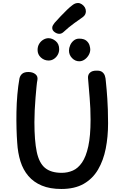

<svg xmlns="http://www.w3.org/2000/svg" viewBox="-20 -1244 814 1272"><path d="M109 -725Q114 -745 128 -756Q142 -767 168 -767Q196 -767 214 -753Q232 -739 228 -715Q225 -702 222 -670.5Q219 -639 215.5 -598Q212 -557 210 -514Q208 -471 208 -435Q208 -312 223.5 -238Q239 -164 278.5 -131.5Q318 -99 389 -99Q428 -99 462.5 -114Q497 -129 523.5 -167.5Q550 -206 565 -275Q580 -344 580 -451Q580 -527 574 -595.5Q568 -664 563 -728Q562 -750 576.5 -763Q591 -776 618 -776Q644 -777 657 -767Q670 -757 675 -741.5Q680 -726 681 -707Q684 -678 686.5 -649.5Q689 -621 691 -589.5Q693 -558 694.5 -518.5Q696 -479 696 -427Q696 -338 680.5 -259.5Q665 -181 629.5 -120.5Q594 -60 534.5 -26Q475 8 386 8Q311 8 257 -14.5Q203 -37 168 -78Q133 -119 115.5 -175Q98 -231 94 -299Q91 -338 89.5 -390.5Q88 -443 89 -501.5Q90 -560 95 -617.5Q100 -675 109 -725ZM302 -843Q273 -843 251 -863Q229 -883 229 -913Q229 -936 239.5 -953.5Q250 -971 267 -981Q284 -991 301 -991Q326 -991 349 -972Q372 -953 372 -918Q372 -898 362.5 -881Q353 -864 337 -853.5Q321 -843 302 -843ZM505 -838Q478 -838 457.5 -859Q437 -880 437 -909Q437 -926 445 -944.5Q453 -963 468.5 -975.5Q484 -988 504 -988Q536 -988 552 -974.5Q568 -961 573 -944Q578 -927 578 -917Q578 -897 567.5 -879Q557 -861 540.5 -849.5Q524 -838 505 -838ZM373 -1020Q357 -1020 341.5 -1031.5Q326 -1043 326 -1059Q326 -1069 331 -1077Q336 -1085 342 -1093Q360 -1113 381.5 -1136Q403 -1159 424.5 -1179.5Q446 -1200 460 -1210Q470 -1218 479 -1221Q488 -1224 497 -1224Q510 -1224 522.5 -1215.5Q535 -1207 542 -1195Q549 -1183 549 -1169Q549 -1146 529 -1131Q510 -1118 472 -1090.5Q434 -1063 401 -1032Q388 -1020 373 -1020Z"/></svg>

Font: Playpen Sans Medium
Style: Regular
Weight: 500
Designer: Laura Meseguer, Veronika Burian, José Scaglione
Foundry: TypeTogether
Version: Version 1.001